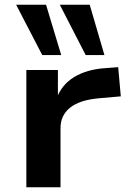

<svg xmlns="http://www.w3.org/2000/svg" viewBox="-20 -789 541 809"><path d="M91 0V-494H224V-370H217Q238 -431 292 -464Q346 -497 425 -502L478 -506L489 -383L398 -375Q316 -368 275.5 -335.5Q235 -303 235 -250V0ZM341 -557 232 -769H358L420 -557ZM158 -557 48 -769H174L238 -557Z"/></svg>

Font: Nunito Sans 10pt Expanded
Style: Bold
Weight: 700
Width: 7
Designer: Vernon Adams
Foundry: Vernon Adams
Version: Version 3.101;gftools[0.9.27]